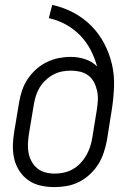

<svg xmlns="http://www.w3.org/2000/svg" viewBox="-20 -755 540 783"><path d="M202 8Q173 8 146 2Q119 -4 97 -19Q75 -34 60 -56.5Q45 -79 38.5 -105.5Q32 -132 32.5 -160.5Q33 -189 38 -218L58 -338Q62 -362 70 -386Q78 -410 92.5 -432Q107 -454 127 -472Q147 -490 170.5 -501.5Q194 -513 219 -518Q244 -523 268 -523Q299 -523 327.5 -513.5Q356 -504 376 -484Q366 -520 349 -552.5Q332 -585 306.5 -611Q281 -637 248.5 -655Q216 -673 179 -681L193 -735Q239 -725 279.5 -703.5Q320 -682 351.5 -650.5Q383 -619 404.5 -578.5Q426 -538 436.5 -493Q447 -448 445 -399.5Q443 -351 435 -302L416 -182Q411 -157 403 -132.5Q395 -108 381 -85.5Q367 -63 346.5 -44Q326 -25 302 -13Q278 -1 252.5 3.5Q227 8 202 8ZM203 -47Q221 -47 240 -51Q259 -55 276 -64.5Q293 -74 307 -88.5Q321 -103 331 -120Q341 -137 347 -155Q353 -173 356 -191L375 -308Q378 -327 379 -346.5Q380 -366 376 -384.5Q372 -403 363.5 -419.5Q355 -436 340.5 -447Q326 -458 307.5 -462.5Q289 -467 269 -467Q251 -467 233 -463.5Q215 -460 198 -451Q181 -442 166.5 -428.5Q152 -415 142 -398.5Q132 -382 126.5 -364.5Q121 -347 118 -329L98 -209Q95 -189 94 -169.5Q93 -150 96.5 -131.5Q100 -113 109 -96.5Q118 -80 132 -68.5Q146 -57 164.5 -52Q183 -47 203 -47Z"/></svg>

Font: Iosevka SS04 Light
Style: Italic
Weight: 300
Italic angle: -9°
Monospace: yes
Designer: Belleve Invis
Foundry: Belleve Invis
Version: Version 19.0.0; ttfautohint (v1.8.4)